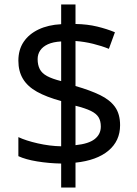

<svg xmlns="http://www.w3.org/2000/svg" viewBox="-20 -779 612 857"><path d="M253 -49Q198 -50 146 -58.5Q94 -67 62 -82V-167Q96 -151 149 -139Q202 -127 253 -126V-328Q187 -346 145 -369.5Q103 -393 82.5 -427Q62 -461 62 -508Q62 -557 85.5 -592Q109 -627 152 -647.5Q195 -668 253 -671V-759H317V-672Q370 -671 413.5 -660.5Q457 -650 493 -635L466 -561Q434 -574 395.5 -583.5Q357 -593 317 -596V-395Q383 -376 427 -354.5Q471 -333 493.5 -301.5Q516 -270 516 -220Q516 -150 464 -106.5Q412 -63 317 -53V58H253ZM317 -131Q376 -137 403 -158.5Q430 -180 430 -214Q430 -239 420 -255.5Q410 -272 385.5 -284Q361 -296 317 -307ZM253 -594Q217 -592 194 -581.5Q171 -571 159.5 -554Q148 -537 148 -515Q148 -489 157.5 -470.5Q167 -452 190 -439.5Q213 -427 253 -417Z"/></svg>

Font: korean15
Style: Book
Weight: 400
Designer: Jelle Bosma - Monotype Design Team
Foundry: Monotype Imaging Inc.
Version: Version 2.003